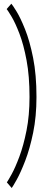

<svg xmlns="http://www.w3.org/2000/svg" viewBox="-20 -772 246 1008"><path d="M41.5 215 16 185.5Q22 177 41 142.8Q60 108.5 81.8 50.2Q103.5 -8 119.2 -86.8Q135 -165.5 135 -263Q135 -372.5 119.5 -455.2Q104 -538 82.2 -594.8Q60.5 -651.5 41.2 -683.8Q22 -716 15 -724.5L39.5 -752.5Q45.5 -746.5 66.2 -713Q87 -679.5 111.5 -618.5Q136 -557.5 153.8 -468.5Q171.5 -379.5 171.5 -263Q171.5 -160 154 -75.2Q136.5 9.5 112.5 71.8Q88.5 134 68 170.8Q47.5 207.5 41.5 215Z"/></svg>

Font: Imbue Light
Style: Regular
Weight: 300
Designer: Tyler Finck
Foundry: Etcetera Type Company
Version: Version 1.102